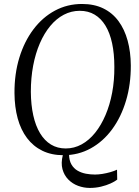

<svg xmlns="http://www.w3.org/2000/svg" viewBox="-20 -772 702 968"><path d="M432.5 175.5Q402.5 175.5 374 165Q345.5 154.5 324.5 133.2Q303.5 112 295 81Q286.5 50 297 9L328 5.5Q328.5 37 340.2 57.2Q352 77.5 371.2 88.5Q390.5 99.5 413.2 103.8Q436 108 459 108Q476 108 496.2 104.8Q516.5 101.5 536 96Q555.5 90.5 570 83.5L571 133.5Q559 143 537.8 152.8Q516.5 162.5 489.5 169Q462.5 175.5 432.5 175.5ZM300 10.5Q239.5 10.5 193.5 -12Q147.5 -34.5 116.2 -76Q85 -117.5 69.2 -175Q53.5 -232.5 53 -302.5Q52.5 -399.5 77.5 -481.2Q102.5 -563 148.5 -624Q194.5 -685 257 -718.5Q319.5 -752 393.5 -752Q455 -752 501 -729.5Q547 -707 577.5 -665.5Q608 -624 623.5 -567.2Q639 -510.5 639.5 -442.5Q640 -346.5 615.2 -264Q590.5 -181.5 545.2 -120Q500 -58.5 437.5 -24Q375 10.5 300 10.5ZM311.5 -23.5Q354 -23.5 391.8 -44.2Q429.5 -65 459.8 -102.8Q490 -140.5 512 -192Q534 -243.5 545.5 -305Q557 -366.5 556.5 -434.5Q556.5 -501.5 545.2 -553.8Q534 -606 511.8 -642.5Q489.5 -679 457.2 -698.2Q425 -717.5 382 -717.5Q339.5 -717.5 301.8 -697.8Q264 -678 233.5 -641.2Q203 -604.5 181 -553.8Q159 -503 147.2 -441Q135.5 -379 135.5 -309Q136 -243 147.8 -190.2Q159.5 -137.5 182 -100.2Q204.5 -63 237 -43.2Q269.5 -23.5 311.5 -23.5Z"/></svg>

Font: Merriweather 96pt Light
Style: Italic
Weight: 300
Italic angle: -7.8°
Version: Version 2.101